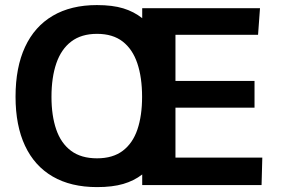

<svg xmlns="http://www.w3.org/2000/svg" viewBox="-20 -744 1144 772"><path d="M370.1 8.3Q265.1 8.3 191.9 -34.2Q118.7 -76.7 80.6 -158Q42.5 -239.3 42.5 -355Q42.5 -473.1 80.8 -555.4Q119.1 -637.7 192.4 -680.7Q265.6 -723.6 369.6 -723.6Q432.6 -723.6 475.6 -710.4Q518.6 -697.3 551.8 -670.9V-710.9H1025.4L1017.6 -604H685.5V-418.5H1003.4V-311H685.5V-110.4H1034.7L1031.7 0H551.8V-42.5Q519 -17.1 475.6 -4.4Q432.1 8.3 370.1 8.3ZM370.1 -107.4Q433.6 -107.4 473.6 -137.7Q513.7 -168 532.5 -223.4Q551.3 -278.8 551.3 -354.5Q551.3 -432.6 532.2 -489.3Q513.2 -545.9 473.4 -576.9Q433.6 -607.9 370.1 -607.9Q307.1 -607.9 266.6 -577.1Q226.1 -546.4 206.5 -489.5Q187 -432.6 187 -354.5Q187 -278.8 206.1 -223.4Q225.1 -168 265.6 -137.7Q306.2 -107.4 370.1 -107.4Z"/></svg>

Font: Comme
Style: Bold
Weight: 700
Version: Version 1.000;gftools[0.9.27]